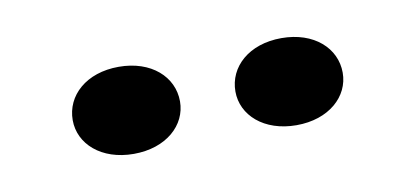

<svg xmlns="http://www.w3.org/2000/svg" viewBox="-29 -932 464 215"><g transform="rotate(-10 203.5 -824.5)"><path d="M111 -775C148 -775 172 -797 172 -824C172 -852 148 -874 111 -874C74 -874 50 -852 50 -824C50 -797 74 -775 111 -775ZM296 -775C333 -775 357 -797 357 -824C357 -852 333 -874 296 -874C259 -874 235 -852 235 -824C235 -797 259 -775 296 -775Z"/></g></svg>

Font: Sprat Extended
Style: Regular
Weight: 400
Width: 9
Designer: Ethan Nakache
Foundry: Collletttivo
Version: Version 2.000;Glyphs 3.2 (3217)